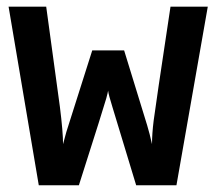

<svg xmlns="http://www.w3.org/2000/svg" viewBox="-20 -548 640 568"><path d="M502 0H382.8L313 -230Q300.8 -269 299.8 -279.8Q299.3 -275.4 294.4 -257.1Q289.6 -238.8 213.4 0H94.7L5.4 -528.3H116.7L157.2 -231.9Q166.5 -157.7 166.5 -121.6L176.3 -157.7L252.9 -398.9H347.2L415.5 -176.8Q422.9 -152.3 429.7 -121.6Q429.7 -151.9 434.6 -191.4Q439.5 -231 484.4 -528.3H594.7Z"/></svg>

Font: Liberation Mono
Style: Bold
Weight: 700
Monospace: yes
Designer: Steve Matteson
Foundry: Ascender Corporation
Version: Version 2.1.5